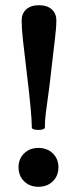

<svg xmlns="http://www.w3.org/2000/svg" viewBox="-20 -703 293 736"><path d="M127 -205Q102 -205 102 -215Q102 -240 97 -293.5Q92 -347 82 -429Q72 -511 67.5 -553.5Q63 -596 63 -625Q63 -651 80.5 -667Q98 -683 129 -683Q161 -683 178.5 -667Q196 -651 196 -625Q196 -596 190.5 -553.5Q185 -511 176 -429Q170 -374 164.5 -335.5Q159 -297 155.5 -269Q152 -241 152 -215Q152 -205 127 -205ZM127 13Q94 13 72.5 -8Q51 -29 51 -62Q51 -94 72.5 -115Q94 -136 127 -136Q161 -136 182.5 -115Q204 -94 204 -62Q204 -29 182.5 -8Q161 13 127 13Z"/></svg>

Font: Junicode
Style: Bold
Weight: 700
Designer: Peter S. Baker
Version: Version 2.100; ttfautohint (v1.8.4)